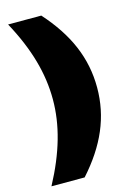

<svg xmlns="http://www.w3.org/2000/svg" viewBox="-129 -813 668 989"><g transform="rotate(-15 205.0 -318.5)"><path d="M18 -750C102 -595 141 -457 141 -318C141 -182 102 -44 18 113H195C317 -23 377 -161 377 -318C377 -476 317 -614 195 -750Z"/></g></svg>

Font: Bounded ExtBd
Style: Regular
Weight: 800
Designer: Vlad Churkin
Version: Version 3.0